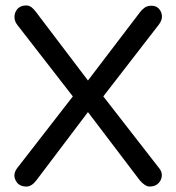

<svg xmlns="http://www.w3.org/2000/svg" viewBox="-20 -670 645 703"><path d="M77 13C89.5 13 101.5 5.5 113 -9.5C113 -9.5 325 -290 325 -290C325 -290 279 -290 279 -290C279 -290 492 -9.5 492 -9.5C492 -9.5 492 -9.5 492 -9.5C505 5.5 517 13 528 13C528 13 528 13 528 13C541.5 13 552.5 9 560 1C567.5 -6.5 572 -16 572.5 -27C573 -37.5 569 -47.5 560.5 -57C560.5 -57 335 -347 335 -347C335 -347 335 -287 335 -287C335 -287 560.5 -578.5 560.5 -578.5C560.5 -578.5 560.5 -578.5 560.5 -578.5C569 -589 573.5 -600 573 -611C572.5 -621.5 568.5 -630.5 562 -638C555 -645.5 546 -649 535 -649C535 -649 535 -649 535 -649C525.5 -649 517.5 -647 511 -643C504.5 -638.5 498 -632.5 492 -624.5C492 -624.5 279 -345 279 -345C279 -345 325 -345 325 -345C325 -345 113 -624.5 113 -624.5C113 -624.5 113 -624.5 113 -624.5C107.5 -632 102 -638 96 -643C90 -647.5 83.5 -650 76 -650C76 -650 76 -650 76 -650C62.5 -650 52.5 -646 45 -638.5C37.5 -630.5 33.5 -621 33 -610C32.5 -598.5 36 -588 44 -578C44 -578 270 -287 270 -287C270 -287 270 -347 270 -347C270 -347 44.5 -56.5 44.5 -56.5C44.5 -56.5 44.5 -56.5 44.5 -56.5C32 -41 29.5 -25.5 37 -10C44.5 5.5 57.5 13 77 13C77 13 77 13 77 13Z"/></svg>

Font: Jura-Fortis-Bold
Style: Bold
Weight: 500
Designer: Daniel Johnson, Alexei Vanyashin, Mirko Velimirovic
Foundry: Daniel Johnson
Version: ""